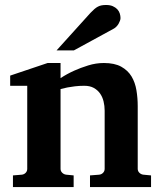

<svg xmlns="http://www.w3.org/2000/svg" viewBox="-20 -754 665 774"><path d="M342.8 0V-46.9L379.9 -49.8Q389.2 -50.8 395.5 -57.4Q401.9 -64 401.9 -73.2V-308.1Q401.9 -327.1 397.5 -345.2Q393.1 -363.3 383.3 -377.2Q373.5 -391.1 357.9 -399.7Q342.3 -408.2 319.8 -408.2Q299.3 -408.2 281.7 -406Q264.2 -403.8 251.5 -401.4Q236.3 -398.4 224.1 -395V-73.2Q224.1 -64 231 -57.4Q237.8 -50.8 247.1 -49.8L276.9 -46.9V0H32.2V-46.9L67.9 -49.8Q77.1 -50.8 83.5 -57.4Q89.8 -64 89.8 -73.2V-408.2H21V-449.2L171.9 -500H224.1V-439Q250 -456.1 279.3 -469.2Q304.2 -480.5 335.4 -490.2Q366.7 -500 398.9 -500Q441.9 -500 468.8 -485.1Q495.6 -470.2 510.3 -445.8Q524.9 -421.4 530 -390.1Q535.2 -358.9 535.2 -326.2V-73.2Q535.2 -64 542 -57.4Q548.8 -50.8 558.1 -49.8L588.9 -46.9V0ZM465.8 -681.2Q465.8 -676.3 463.6 -670.2Q461.4 -664.1 458 -658.2Q454.6 -652.3 449.7 -647.2Q444.8 -642.1 439.9 -639.2L277.8 -550.8H208L344.7 -702.1Q353.5 -711.4 360.6 -717.5Q367.7 -723.6 374.8 -727.3Q381.8 -731 389.6 -732.4Q397.5 -733.9 407.7 -733.9Q423.8 -733.9 434.8 -729Q445.8 -724.1 452.9 -716.6Q460 -709 462.9 -699.5Q465.8 -689.9 465.8 -681.2Z"/></svg>

Font: Charis SIL Am
Style: Bold
Weight: 700
Foundry: SIL International
Version: Version 5.000